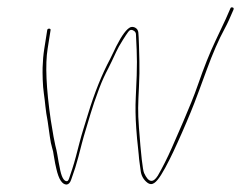

<svg xmlns="http://www.w3.org/2000/svg" viewBox="-20 -519 648 516"><path d="M112 -442C109 -442 107.3 -440.7 106.9 -438L99 -388C96.5 -372.2 95 -355.4 94.5 -337.5C94.2 -329.8 94.4 -319 94.8 -305C95.3 -291 96.3 -278.5 97.9 -267.5C99.5 -256.5 100.8 -245.2 102 -233.5C103.1 -221.8 105.2 -208.3 108.1 -193C110.3 -177.7 112.3 -163.8 114 -151.5C115.7 -139.2 117.7 -129.5 119.9 -122.5C122.1 -115.5 123.7 -108.3 124.5 -101L128.2 -80C129.3 -74.7 130.4 -69.8 131.4 -65.5C137.8 -37.2 147 -23 159.1 -23C164.8 -23.7 168.7 -28.3 171.6 -37C179.5 -58.6 185.7 -78.4 190.4 -96.5L200 -133.5C203.2 -145.8 206.6 -157.7 210.1 -169C213.7 -180.3 218.1 -195 223.3 -213.1C228.6 -231.2 236.4 -254 246.7 -281.5C250.6 -291.8 254.5 -301.2 258.3 -309.5C262.1 -317.8 266.5 -326.8 271.5 -336.3C276.4 -345.8 283.3 -360.2 292.1 -379.3C296.1 -388.2 302.1 -398.9 310.1 -411.5C315.7 -420.5 320.6 -427.9 324.8 -433.6C329 -439.4 334.1 -440.2 340.2 -436C343.1 -434 344.8 -431.3 345.3 -428C347.1 -396.4 347.9 -371.3 348 -352.5C348 -341.5 347.8 -329.3 347.4 -316C347.1 -302.7 346.2 -283.2 344.9 -257.7C343.6 -232.2 344 -204.2 346.2 -173.5C347.8 -151.8 349.1 -136.7 350.3 -128C351.4 -119.3 352.2 -111.2 352.8 -103.5C353.3 -95.8 354.1 -88.3 355.2 -81C356.3 -73.7 357.2 -67.3 357.8 -62C359.1 -47.8 365.2 -36.4 376.1 -28C382.1 -23.3 388.1 -23 394.3 -27C405.4 -34.2 418.4 -55.9 436.5 -92C441.9 -102.7 448.7 -117 456.8 -135C465 -153 473.1 -171.3 481 -190C489 -208.7 496.1 -226 502.3 -242C508.5 -258 519.7 -288 535.8 -332.1C552 -376.2 567.8 -412.5 583.3 -441C588 -449.7 591.9 -457.5 595 -464.5L607.5 -493C608.7 -496.3 607.9 -498.3 605 -499C602.1 -499.7 600.2 -499 599.4 -496.9C598.6 -494.8 594.3 -485 586.5 -467.5C583.4 -460.5 574.2 -441 558.9 -408.9C543.6 -376.8 528.1 -337.9 512.2 -292C506.7 -276 500.6 -260 494.1 -244C487.6 -228 480.3 -210.7 472.4 -192C464.4 -173.3 454.2 -149.9 441.8 -121.8C429.4 -93.7 416.7 -68.7 404.2 -47C391.1 -26.1 378.8 -28.5 367.2 -54.1C363.5 -62.2 358.9 -102.8 353.4 -176C351.8 -197.3 351.1 -215 351.3 -229C351.5 -243 352.2 -262.2 353.5 -286.6C354.7 -311 355.1 -333.7 354.6 -354.5C354.4 -365.5 354 -379.7 353.5 -397C353 -414.3 352.4 -425.8 351.8 -431.5C351.2 -437.2 348.8 -441.3 344.4 -444C340.1 -446.7 335.6 -447.3 330.9 -446C320.5 -441.7 307.6 -424.5 292.4 -394.5C289.8 -389.5 287.2 -384 284.5 -378C281.8 -372 279 -366.3 276.2 -361C253.6 -318.7 233.8 -269.3 216.7 -213L203.6 -170.5C200 -158.8 196.6 -146.8 193.4 -134.5C190.2 -122.2 187 -110 183.9 -98C180.7 -86 177.5 -75 174.2 -65C170.8 -55 168.2 -47 166.2 -41C164.3 -35 162.2 -32 159.6 -32C151.1 -32 144.7 -44.3 140.4 -69C139.7 -73 138.8 -77.7 137.6 -83L134 -104C132.6 -112 130.8 -120.2 128.6 -128.5C126.4 -136.8 122.4 -159.3 116.5 -196C104.1 -281.4 101.2 -345.4 108 -388L115.9 -438C116.3 -440.7 115 -442 112 -442Z"/></svg>

Font: Proton
Style: LitCndIt
Weight: 500
Version: Version 1.017